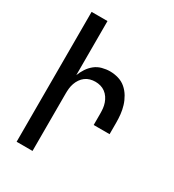

<svg xmlns="http://www.w3.org/2000/svg" viewBox="-178 -838 855 941"><g transform="rotate(30 250.0 -367.5)"><path d="M62 0V-735H152V-429Q160 -450 172.5 -469Q185 -488 202.5 -502Q220 -516 242.5 -522Q265 -528 287 -528Q311 -528 334.5 -521Q358 -514 376 -498.5Q394 -483 406.5 -462Q419 -441 426 -418Q433 -395 435.5 -371.5Q438 -348 438 -324V-260H348V-324Q348 -339 346.5 -353.5Q345 -368 340 -382.5Q335 -397 326.5 -409.5Q318 -422 306 -431Q294 -440 279.5 -444Q265 -448 250 -448Q235 -448 220.5 -444Q206 -440 194 -431Q182 -422 173.5 -409.5Q165 -397 160 -382.5Q155 -368 153.5 -353.5Q152 -339 152 -324V0Z"/></g></svg>

Font: Iosevka Custom Medium
Style: Regular
Weight: 500
Monospace: yes
Designer: Belleve Invis
Foundry: Belleve Invis
Version: Version 32.5.0; ttfautohint (v1.8.4)